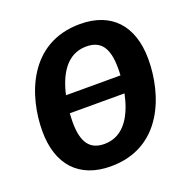

<svg xmlns="http://www.w3.org/2000/svg" viewBox="-129 -830 940 967"><g transform="rotate(-20 340.5 -346.5)"><path d="M401 -710C125 -710 39 -452 39 -267C39 -87 135 17 304 17C580 17 665 -240 665 -426C665 -607 569 -710 401 -710ZM392 -593C468 -593 506 -548 506 -437C506 -425 506 -411 505 -397H213C235 -496 285 -593 392 -593ZM312 -100C237 -100 198 -145 198 -258C198 -272 199 -288 200 -305H493C472 -203 422 -100 312 -100Z"/></g></svg>

Font: Fira Sans
Style: Bold Italic
Weight: 700
Italic angle: -8°
Designer: bBox Type GmbH & Carrois Corporate GbR & Edenspiekermann AG
Foundry: bBox Type GmbH & Carrois Corporate GbR & Edenspiekermann AG
Version: Version 4.301;PS 004.301;hotconv 1.0.88;makeotf.lib2.5.64775